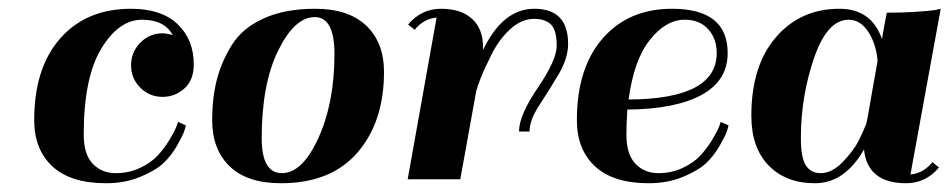

<svg xmlns="http://www.w3.org/2000/svg" viewBox="-20 -409 2166 438"><path d="M351 -333Q360 -333 374 -329Q355 -364 304 -364Q251 -364 211 -298Q171 -232 171 -102Q171 -57 191.5 -35.5Q212 -14 244 -14Q274 -14 299.5 -26Q325 -38 340 -54.5Q355 -71 366 -89Q377 -107 381.5 -118Q386 -129 386 -131L404 -123Q403 -118 400 -109Q397 -100 384 -77Q371 -54 353 -37Q335 -20 300 -5.5Q265 9 222 9Q141 9 99.5 -29.5Q58 -68 58 -135Q58 -254 117.5 -321.5Q177 -389 279 -389Q348 -389 385 -354Q422 -319 422 -262Q422 -226 400.5 -207Q379 -188 351 -188Q321 -188 300 -209Q279 -230 279 -260Q279 -290 300 -311.5Q321 -333 351 -333Z M464 -135Q464 -185 474.5 -226.5Q485 -268 509 -306.5Q533 -345 581.5 -367Q630 -389 699 -389Q775 -389 815.5 -350.5Q856 -312 856 -245Q856 -131 795.5 -61Q735 9 621 9Q544 9 504 -29.5Q464 -68 464 -135ZM623 -14Q670 -14 706.5 -94.5Q743 -175 743 -286Q743 -370 698 -370Q652 -370 614.5 -293.5Q577 -217 577 -94Q577 -14 623 -14Z M926 -341 911 -353Q941 -389 986 -389Q1032 -389 1057 -366Q1082 -343 1082 -301V-295Q1127 -389 1199 -389Q1276 -389 1276 -309Q1276 -276 1254 -239Q1232 -202 1210 -168.5Q1188 -135 1188 -109H1164Q1164 -146 1207 -209Q1250 -272 1250 -305Q1250 -341 1236.5 -353.5Q1223 -366 1199 -366Q1170 -366 1144.5 -343Q1119 -320 1101.5 -285Q1084 -250 1077 -232Q1070 -214 1066 -200V-199L1030 0H910L976 -369Q946 -366 926 -341Z M1513 -389Q1640 -389 1640 -288Q1640 -225 1580.5 -192.5Q1521 -160 1411 -159Q1409 -123 1409 -102Q1409 -57 1429.5 -35.5Q1450 -14 1482 -14Q1512 -14 1537.5 -26Q1563 -38 1578 -54.5Q1593 -71 1604 -89Q1615 -107 1619.5 -118Q1624 -129 1624 -131L1642 -123Q1641 -118 1638 -109Q1635 -100 1622 -77Q1609 -54 1591 -37Q1573 -20 1538 -5.5Q1503 9 1460 9Q1379 9 1337.5 -29.5Q1296 -68 1296 -135Q1296 -254 1355 -321.5Q1414 -389 1513 -389ZM1542 -364Q1499 -364 1462.5 -318Q1426 -272 1414 -182Q1615 -183 1615 -288Q1615 -321 1595.5 -342.5Q1576 -364 1542 -364Z M2126 -389 2057 -11Q2087 -14 2107 -39L2122 -27Q2092 9 2047 9Q1959 9 1951 -68Q1907 9 1839 9Q1773 9 1733.5 -31.5Q1694 -72 1694 -145Q1694 -259 1750 -324Q1806 -389 1895 -389Q1968 -389 1992 -320Q1997 -350 2003 -380Q2037 -380 2068 -382Q2099 -384 2113 -386ZM1852 -14Q1878 -14 1902.5 -39.5Q1927 -65 1938 -86.5Q1949 -108 1956 -126Q1958 -134 1961 -150.5Q1964 -167 1970 -202.5Q1976 -238 1982 -270Q1979 -308 1961 -336Q1943 -364 1916 -364Q1867 -364 1837 -276.5Q1807 -189 1807 -94Q1807 -49 1818.5 -31.5Q1830 -14 1852 -14Z"/></svg>

Font: Sail
Style: Regular
Weight: 400
Designer: Miguel Hernandez
Foundry: Miguel Hernandez
Version: Version 1.002